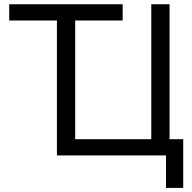

<svg xmlns="http://www.w3.org/2000/svg" viewBox="-20 -748 926 924"><path d="M24.4 -649.4V-727.5H570.3V-649.4H341.8V-78.1H708V-727.5H795.9V-78.1H861.8V156.2H778.8V0H253.9V-649.4Z"/></svg>

Font: Inter Display
Style: Regular
Weight: 400
Designer: Rasmus Andersson
Foundry: rsms
Version: Version 4.001;git-9221beed3